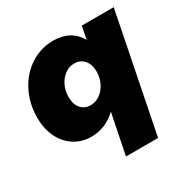

<svg xmlns="http://www.w3.org/2000/svg" viewBox="-167 -701 1026 1046"><g transform="rotate(-30 346.0 -178.5)"><path d="M18 -230Q18 -319 55.5 -392.5Q93 -466 158.5 -508.5Q224 -551 302 -551Q358 -551 399 -528.5Q440 -506 463 -463L479 -544H680L533 194H331L382 -59Q313 7 224 7Q164 7 117 -23Q70 -53 44 -106.5Q18 -160 18 -230ZM424 -288Q424 -332 401 -359Q378 -386 339 -386Q307 -386 280.5 -366.5Q254 -347 238 -314.5Q222 -282 222 -243Q222 -197 244.5 -170.5Q267 -144 305 -144Q337 -144 364.5 -163.5Q392 -183 408 -216Q424 -249 424 -288Z"/></g></svg>

Font: TypoPRO Montserrat
Style: Italic
Weight: 800
Italic angle: -11.3°
Designer: Julieta Ulanovsky
Foundry: Julieta Ulanovsky
Version: Version 6.001